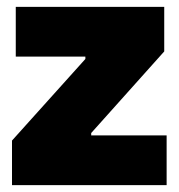

<svg xmlns="http://www.w3.org/2000/svg" viewBox="-20 -540 523 560"><path d="M15 0H466V-145H246V-152L459 -390V-520H26V-375H229V-368L15 -130Z"/></svg>

Font: Fixel Text Black
Style: Regular
Weight: 900
Width: 4
Designer: AlfaBravo + MacPaw
Foundry: Kyrylo Tkachov, Marchela Mozhyna, Serhii Makarenko, Maria Weinstein, Zakhar Kryvoshyya
Version: Version 1.211